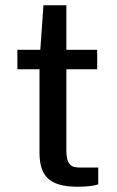

<svg xmlns="http://www.w3.org/2000/svg" viewBox="-20 -706 445 729"><path d="M349 -443V-517H232V-686H145L133 -517H46V-443H130V-127C130 -44 161 3 274 3C314 3 339 -1 353 -6V-70H281C251 -70 232 -81 232 -133V-443Z"/></svg>

Font: United Sans Medium
Style: Regular
Weight: 500
Designer: Pablo Impallari, Rodrigo Fuenzalida (Modified by Dan O. Williams)
Version: Version 1.000;PS 001.000;hotconv 1.0.88;makeotf.lib2.5.64775